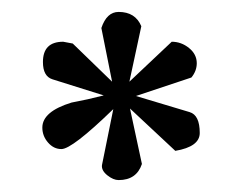

<svg xmlns="http://www.w3.org/2000/svg" viewBox="-20 -418 388 322"><path d="M274 -165 198 -236 218 -143Q209 -116 179 -116Q170 -116 160 -124Q150 -132 151 -141L170 -235Q101 -168 83 -168Q70 -168 60.5 -179Q51 -190 51 -204Q51 -231 100 -246Q127 -251 154 -258L68 -285Q52 -290 52 -314Q52 -348 86 -348L102 -345L168 -281L150 -371Q159 -398 179 -398Q207 -398 217 -374L197 -281L268 -348Q284 -348 297 -337.5Q310 -327 310 -312Q310 -299 301 -288L208 -257L298 -230Q315 -225 315 -195Q315 -172 274 -165Z"/></svg>

Font: Ekushey Bangla
Style: Regular
Weight: 400
Designer: Al Mamun Sumon
Foundry: Al Mamun Sumon
Version: Version 1.0